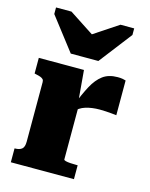

<svg xmlns="http://www.w3.org/2000/svg" viewBox="-120 -884 751 961"><g transform="rotate(15 255.5 -403.5)"><path d="M180 -603H323L454 -773V-807H383L211 -693L302 -694L129 -807H49V-773ZM480 -544V-364Q472 -365 457 -366.5Q442 -368 425 -369Q408 -370 393 -370Q373 -370 354.5 -367.5Q336 -365 320 -360Q304 -355 291 -346.5Q278 -338 266 -325L262 -360Q286 -421 308.5 -463Q331 -505 361 -527.5Q391 -550 438 -550Q453 -550 464 -548Q475 -546 480 -544ZM31 0V-72H33Q56 -72 68.5 -82Q81 -92 81 -120V-428Q81 -438 76.5 -443Q72 -448 63 -451.5Q54 -455 39 -458L31 -460V-541H265L279 -378L286 -380V-83Q286 -79 295.5 -76.5Q305 -74 320 -73Q335 -72 351 -72H358V0Z"/></g></svg>

Font: Roboto Serif 20pt ExtraBold
Style: Regular
Weight: 800
Version: Version 1.008